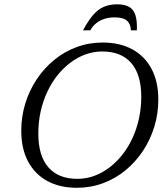

<svg xmlns="http://www.w3.org/2000/svg" viewBox="-20 -882 780 912"><path d="M162 -247.5Q162 -142 209.8 -87.2Q257.5 -32.5 347.5 -32.5Q388.5 -32.5 426.5 -46.2Q464.5 -60 498.5 -85.5Q532.5 -111 560.5 -146.2Q588.5 -181.5 608.8 -225Q629 -268.5 640 -318.5Q651 -368.5 651 -422.5Q651 -528 603.2 -582.8Q555.5 -637.5 465.5 -637.5Q425 -637.5 386.8 -623.8Q348.5 -610 314.5 -584.5Q280.5 -559 252.5 -523.8Q224.5 -488.5 204.2 -445Q184 -401.5 173 -351.8Q162 -302 162 -247.5ZM732 -409Q732 -342 713 -280Q694 -218 659 -165.2Q624 -112.5 576 -73Q528 -33.5 469.5 -11.8Q411 10 345 10Q264 10 204.8 -22.2Q145.5 -54.5 113.2 -115.2Q81 -176 81 -261Q81 -328 100 -390Q119 -452 154 -504.8Q189 -557.5 237 -597Q285 -636.5 343.5 -658.2Q402 -680 468 -680Q549 -680 608.2 -647.8Q667.5 -615.5 699.8 -555Q732 -494.5 732 -409ZM524 -799.5Q497.5 -799.5 475.5 -792.2Q453.5 -785 436.8 -771.5Q420 -758 409 -738H374.5Q400 -786 424 -812.8Q448 -839.5 475.2 -850.5Q502.5 -861.5 536.5 -861.5Q572 -861.5 593.2 -849.5Q614.5 -837.5 623.2 -810.2Q632 -783 630 -738H601.5Q601.5 -766 584.2 -782.8Q567 -799.5 524 -799.5Z"/></svg>

Font: Newsreader Text
Style: Italic
Weight: 400
Italic angle: -17°
Designer: Hugues Gentile
Foundry: Production Type
Version: Version 1.001